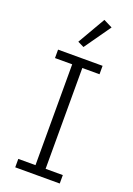

<svg xmlns="http://www.w3.org/2000/svg" viewBox="-175 -1006 740 1070"><g transform="rotate(20 195.0 -471.0)"><path d="M301 -916 191 -760 154 -778 249 -942ZM327 0H63V-50H165V-648H63V-698H327V-648H225V-50H327Z"/></g></svg>

Font: IBM Plex Sans Light
Style: Regular
Weight: 300
Designer: Mike Abbink, Paul van der Laan, Pieter van Rosmalen
Foundry: Bold Monday
Version: Version 3.0